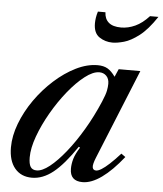

<svg xmlns="http://www.w3.org/2000/svg" viewBox="-55 -830 754 888"><g transform="rotate(5 322.0 -386.0)"><path d="M126 10.5Q75.5 10.5 46.5 -24.2Q17.5 -59 17.5 -121Q17.5 -174.5 39.5 -232.2Q61.5 -290 99.2 -343.8Q137 -397.5 184.8 -440.5Q232.5 -483.5 284 -509Q335.5 -534.5 384.5 -534.5Q412 -534.5 430.5 -523.8Q449 -513 466.5 -488L482.5 -524.5H583L413.5 -108Q400 -75 402.5 -61.8Q405 -48.5 419 -48.5Q429 -48.5 444 -57.8Q459 -67 480.2 -86.5Q501.5 -106 529 -136.5L548.5 -122.5Q497 -57.5 449.5 -23.5Q402 10.5 361 10.5Q302.5 10.5 302.5 -47Q302.5 -69 309.2 -92.5Q316 -116 336 -147.5L330 -151Q272.5 -66 224.5 -27.8Q176.5 10.5 126 10.5ZM145 -25Q170.5 -25 204.8 -52Q239 -79 277.2 -126.5Q315.5 -174 352.2 -236Q389 -298 419 -368.5Q433.5 -402.5 437 -420.8Q440.5 -439 440.5 -453Q440.5 -476.5 427.5 -489.5Q414.5 -502.5 395 -502.5Q365.5 -502.5 327.8 -473.2Q290 -444 251.5 -396.2Q213 -348.5 180.5 -292Q148 -235.5 128 -180.5Q108 -125.5 108 -82.5Q108 -52.5 116.5 -38.8Q125 -25 145 -25ZM443 -644.5Q409 -644.5 381.8 -662.8Q354.5 -681 354.5 -726.5Q354.5 -738 356.5 -751.8Q358.5 -765.5 363.5 -781.5H398.5Q399.5 -751 418.8 -734.2Q438 -717.5 476.5 -717.5Q509 -717.5 541.8 -732.5Q574.5 -747.5 605.5 -781.5H644.5Q604 -720.5 565.8 -691.2Q527.5 -662 496 -653.2Q464.5 -644.5 443 -644.5Z"/></g></svg>

Font: Libre Caslon Text
Style: Italic
Weight: 400
Italic angle: -22.583°
Designer: Pablo Impallari, Rodrigo Fuenzalida, Katja Schimmel
Foundry: Pablo Impallari, Rodrigo Fuenzalida
Version: Version 2.000